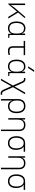

<svg xmlns="http://www.w3.org/2000/svg" viewBox="2395 -3230 1069 5899"><g transform="rotate(90 2929.5 -280.5)"><path d="M88.9 0V-517.6H134.8V-83.5H140.6Q161.6 -122.6 195.1 -165Q228.5 -207.5 277.3 -264.2L502.9 -527.3L534.7 -502.9L365.2 -303.2L549.8 0H498L334.5 -266.6L108.4 0Z M848.6 9.8Q749 9.8 694.3 -58.3Q639.6 -126.5 639.6 -253.9Q639.6 -384.3 694.6 -455.8Q749.5 -527.3 849.6 -527.3Q916.5 -527.3 955.1 -497.3Q993.7 -467.3 1004.9 -418.9H1009.3V-517.6H1055.2V-37.6L1144.5 -30.3V0L1020.5 4.9L1016.1 -98.6H1011.7Q1005.9 -71.8 984.9 -46.9Q963.9 -22 929.4 -6.1Q895 9.8 848.6 9.8ZM1009.3 -226.6V-291Q1009.3 -482.4 849.6 -482.4Q771.5 -482.4 729 -422.9Q686.5 -363.3 686.5 -253.9Q686.5 -35.2 850.6 -35.2Q1009.3 -35.2 1009.3 -226.6Z M1544.9 9.8Q1468.8 9.8 1434.3 -28.6Q1399.9 -66.9 1399.9 -152.3V-473.6H1237.3V-517.6H1672.9V-473.6H1445.8V-152.3Q1445.8 -90.8 1472.7 -63Q1499.5 -35.2 1559.6 -35.2Q1600.1 -35.2 1663.1 -53.7L1669.9 -8.8Q1609.4 9.8 1544.9 9.8Z M2020.5 9.8Q1920.9 9.8 1866.2 -58.3Q1811.5 -126.5 1811.5 -253.9Q1811.5 -384.3 1866.5 -455.8Q1921.4 -527.3 2021.5 -527.3Q2088.4 -527.3 2127 -497.3Q2165.5 -467.3 2176.8 -418.9H2181.2V-517.6H2227.1V-37.6L2316.4 -30.3V0L2192.4 4.9L2188 -98.6H2183.6Q2177.7 -71.8 2156.7 -46.9Q2135.7 -22 2101.3 -6.1Q2066.9 9.8 2020.5 9.8ZM2181.2 -226.6V-291Q2181.2 -482.4 2021.5 -482.4Q1943.4 -482.4 1900.9 -422.9Q1858.4 -363.3 1858.4 -253.9Q1858.4 -35.2 2022.5 -35.2Q2181.2 -35.2 2181.2 -226.6ZM2018.6 -609.4 2135.7 -794.9H2189.9L2067.9 -609.4Z M2853 234.4Q2808.6 234.4 2781.7 212.6Q2754.9 190.9 2728.5 131.3L2628.9 -93.8L2449.2 224.6H2397.5L2607.9 -141.1L2487.8 -412.6Q2469.7 -453.1 2451.9 -467.8Q2434.1 -482.4 2403.8 -482.4Q2386.2 -482.4 2378.9 -480L2373.5 -521.5Q2401.4 -527.3 2413.6 -527.3Q2456.1 -527.3 2482.2 -506.3Q2508.3 -485.4 2533.7 -427.7L2637.7 -193.4L2824.2 -517.6H2876L2658.7 -145.5L2776.9 121.1Q2794.4 160.6 2813 175Q2831.5 189.5 2862.8 189.5Q2876 189.5 2887.7 186.5L2893.1 228.5Q2865.2 234.4 2853 234.4Z M3238.3 9.8Q3174.8 9.8 3131.6 -22Q3088.4 -53.7 3073.2 -117.2H3069.3V224.6H3023.4V-295.4Q3023.4 -406.2 3080.3 -466.8Q3137.2 -527.3 3240.2 -527.3Q3343.8 -527.3 3400.4 -455.8Q3457 -384.3 3457 -253.9Q3457 -128.4 3399.9 -59.3Q3342.8 9.8 3238.3 9.8ZM3069.3 -242.2Q3069.3 -146 3117.9 -90.6Q3166.5 -35.2 3246.1 -35.2Q3324.7 -35.2 3367.4 -92.3Q3410.2 -149.4 3410.2 -253.9Q3410.2 -363.3 3365.7 -422.9Q3321.3 -482.4 3240.2 -482.4Q3159.2 -482.4 3114.3 -432.4Q3069.3 -382.3 3069.3 -291Z M3961.9 224.6V-338.9Q3961.9 -407.7 3925.3 -445.1Q3888.7 -482.4 3823.2 -482.4Q3655.3 -482.4 3655.3 -293V0H3609.4V-517.6H3651.4L3654.8 -423.8H3659.2Q3687.5 -527.3 3818.8 -527.3Q3909.2 -527.3 3958.5 -477.5Q4007.8 -427.7 4007.8 -336.9V224.6Z M4377.4 9.8Q4277.3 9.8 4221.2 -58.6Q4165 -127 4165 -249Q4165 -377.4 4220.7 -447.5Q4276.4 -517.6 4377.4 -517.6H4641.6V-473.6H4486.8V-466.8Q4515.1 -457 4537.1 -424.6Q4559.1 -392.1 4572 -344.2Q4585 -296.4 4585 -239.3Q4585 -121.6 4530 -55.9Q4475.1 9.8 4377.4 9.8ZM4377.4 -35.2Q4453.1 -35.2 4495.6 -89.1Q4538.1 -143.1 4538.1 -239.3Q4538.1 -351.6 4496.3 -412.6Q4454.6 -473.6 4377.4 -473.6Q4297.9 -473.6 4254.9 -412.6Q4211.9 -351.6 4211.9 -239.3Q4211.9 -143.1 4255.6 -89.1Q4299.3 -35.2 4377.4 -35.2Z M5133.8 224.6V-338.9Q5133.8 -407.7 5097.2 -445.1Q5060.5 -482.4 4995.1 -482.4Q4827.1 -482.4 4827.1 -293V0H4781.2V-517.6H4823.2L4826.7 -423.8H4831.1Q4859.4 -527.3 4990.7 -527.3Q5081.1 -527.3 5130.4 -477.5Q5179.7 -427.7 5179.7 -336.9V224.6Z M5549.3 9.8Q5449.2 9.8 5393.1 -58.6Q5336.9 -127 5336.9 -249Q5336.9 -377.4 5392.6 -447.5Q5448.2 -517.6 5549.3 -517.6H5813.5V-473.6H5658.7V-466.8Q5687 -457 5709 -424.6Q5731 -392.1 5743.9 -344.2Q5756.8 -296.4 5756.8 -239.3Q5756.8 -121.6 5701.9 -55.9Q5647 9.8 5549.3 9.8ZM5549.3 -35.2Q5625 -35.2 5667.5 -89.1Q5710 -143.1 5710 -239.3Q5710 -351.6 5668.2 -412.6Q5626.5 -473.6 5549.3 -473.6Q5469.7 -473.6 5426.8 -412.6Q5383.8 -351.6 5383.8 -239.3Q5383.8 -143.1 5427.5 -89.1Q5471.2 -35.2 5549.3 -35.2Z"/></g></svg>

Font: Cascadia Mono ExtraLight
Style: Regular
Weight: 200
Monospace: yes
Designer: Aaron Bell
Foundry: Saja Typeworks
Version: Version 2404.023; ttfautohint (v1.8.4)